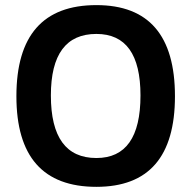

<svg xmlns="http://www.w3.org/2000/svg" viewBox="-20 -723 746 748"><path d="M355.5 -107.4Q527.3 -107.4 527.3 -351.1Q527.3 -590.8 355.5 -590.8Q178.2 -590.8 178.2 -351.1Q178.2 -107.4 355.5 -107.4ZM43.9 -348.1Q43.9 -703.1 355.5 -703.1Q661.6 -703.1 661.6 -348.1Q661.6 4.9 355.5 4.9Q43.9 4.9 43.9 -348.1Z"/></svg>

Font: Voltera
Style: Bold
Weight: 700
Designer: Bernd Montag
Version: Version 1.301